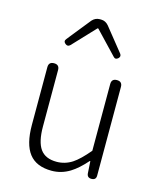

<svg xmlns="http://www.w3.org/2000/svg" viewBox="-122 -904 834 1003"><g transform="rotate(15 295.0 -402.0)"><path d="M253 13Q170 13 131 -37.5Q92 -88 92 -192V-504Q92 -533 121 -533Q150 -533 150 -504V-199Q150 -116 177.5 -77.5Q205 -39 266 -39Q311 -39 350 -64Q385 -87 432 -143V-504Q432 -533 461 -533Q490 -533 490 -504V-266V-24Q490 0 465 0Q442 0 440 -23L436 -88H433Q390 -39 351 -15Q305 13 253 13ZM413 -646 297 -768H293L179 -647Q166 -634 152 -646Q138 -658 150 -672L202 -737L251 -798Q268 -817 292 -817H299Q323 -817 340 -797L441 -671Q451 -658 439 -646Q424 -633 413 -646Z"/></g></svg>

Font: GenSenRounded TW L
Style: Regular
Weight: 300
Version: Version 1.501;PS 1;hotconv 16.6.51;makeotf.lib2.5.65220